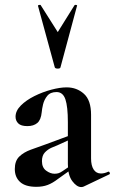

<svg xmlns="http://www.w3.org/2000/svg" viewBox="-20 -750 465 778"><path d="M319 6Q315 8 309 8Q291 8 273 -16Q255 -40 255 -85V-255Q255 -318 245 -347.5Q235 -377 209 -377Q184 -377 171.5 -361.5Q159 -346 154.5 -327Q150 -308 149 -295Q146 -264 131 -251.5Q116 -239 91 -239Q65 -239 54 -250Q43 -261 43 -277Q43 -301 64.5 -322.5Q86 -344 119 -360.5Q152 -377 187.5 -386.5Q223 -396 250 -396Q291 -396 320 -370Q349 -344 349 -285V-108Q349 -79 359.5 -63Q370 -47 389 -47Q403 -47 418 -54Q422 -56 424.5 -50.5Q427 -45 422 -43ZM127 7Q83 7 61.5 -12.5Q40 -32 40 -65Q40 -98 58 -115.5Q76 -133 105 -143.5Q134 -154 165 -165L265 -202L269 -187L212 -161Q204 -158 189 -151.5Q174 -145 162 -132.5Q150 -120 150 -97Q150 -71 167 -58.5Q184 -46 201 -46Q209 -46 216.5 -48Q224 -50 234 -57L284 -91L285 -75L215 -25Q193 -8 173 -0.5Q153 7 127 7ZM134 -726Q133 -729 138.5 -730Q144 -731 145 -729L214 -620L282 -729Q284 -731 289 -730Q294 -729 292 -726L225 -477Q224 -472 214 -472Q204 -472 202 -477Z"/></svg>

Font: Cormorant Garamond Light
Style: Regular
Weight: 300
Designer: Christian Thalmann (Catharsis Fonts)
Foundry: Catharsis Fonts
Version: Version 4.001